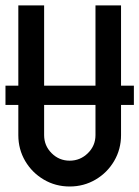

<svg xmlns="http://www.w3.org/2000/svg" viewBox="-20 -676 509 701"><path d="M421.9 -293V-182.6Q421.9 -130.9 396.7 -88.1Q371.6 -45.4 328.9 -20.3Q286.1 4.9 234.4 4.9Q182.6 4.9 139.9 -20.3Q97.2 -45.4 72 -88.1Q46.9 -130.9 46.9 -182.6V-293H0V-363.3H46.9V-656.2H141.1V-363.3H328.6V-656.2H421.9V-363.3H468.8V-293ZM141.1 -293V-182.6Q141.1 -144 168.5 -116.7Q195.8 -89.4 234.4 -89.4Q272.9 -89.4 300.8 -116.7Q328.6 -144 328.6 -182.6V-293Z"/></svg>

Font: Lambda
Style: Regular
Weight: 400
Designer: GGBotNet
Version: 0.22